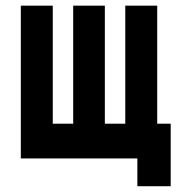

<svg xmlns="http://www.w3.org/2000/svg" viewBox="-20 -557 626 675"><path d="M53.2 0V-537.1H165.5V-122.1H237.3V-537.1H348.6V-122.1H420.4V-537.1H532.7V-122.1H580.1V97.7H462.9V0Z"/></svg>

Font: Consola Mono
Style: Bold
Weight: 700
Monospace: yes
Designer: Wojciech Kalinowski "wmk69" (wmk69@o2.pl)
Foundry: Wojciech Kalinowski "wmk69" (wmk69@o2.pl)
Version: Version 2.1.0